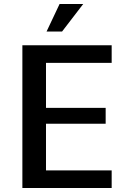

<svg xmlns="http://www.w3.org/2000/svg" viewBox="-20 -948 653 968"><path d="M211.9 -630.9V-404.3H512.7V-324.2H211.9V-88.9H543V0H92.8V-719.7H543V-630.9ZM399.4 -927.7 293 -789.1H214.8L280.3 -927.7Z"/></svg>

Font: Allerta
Style: Medium
Weight: 500
Designer: Matt McInerney
Foundry: Matt McInerney
Version: Version 1.0